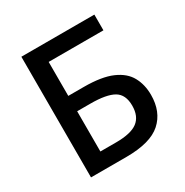

<svg xmlns="http://www.w3.org/2000/svg" viewBox="-164 -849 950 984"><g transform="rotate(-30 311.0 -357.0)"><path d="M95 0V-714H527V-621H203V-420H295Q400 -420 461 -393.5Q522 -367 547.5 -320Q573 -273 573 -213Q573 -113 510 -56.5Q447 0 304 0ZM296 -91Q384 -91 423 -120.5Q462 -150 462 -213Q462 -279 419 -304Q376 -329 281 -329H203V-91Z"/></g></svg>

Font: Noto Sans Medium
Style: Regular
Weight: 500
Designer: Monotype Design Team
Foundry: Monotype Imaging Inc.
Version: Version 2.007